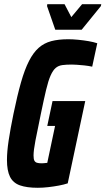

<svg xmlns="http://www.w3.org/2000/svg" viewBox="-20 -882 500 910"><path d="M159 8Q107 8 74.5 -3.5Q42 -15 27.5 -44Q13 -73 13 -124Q13 -163 21 -216.5Q29 -270 44 -343Q62 -430 79.5 -491.5Q97 -553 117.5 -593Q138 -633 163.5 -655.5Q189 -678 223 -687Q257 -696 304 -696Q325 -696 350.5 -693.5Q376 -691 399.5 -687Q423 -683 441 -677L417 -566Q399 -570 379.5 -572Q360 -574 344.5 -575Q329 -576 321 -576Q294 -576 275.5 -573.5Q257 -571 244 -560Q231 -549 220 -524.5Q209 -500 198.5 -456Q188 -412 174 -344Q157 -263 148 -216Q139 -169 139 -145Q139 -128 143 -120.5Q147 -113 155.5 -110.5Q164 -108 177 -108Q183 -108 188 -108.5Q193 -109 197 -109.5Q201 -110 204 -110L241 -285H204L229 -403H384L301 -13Q283 -7 259 -2.5Q235 2 209 5Q183 8 159 8ZM242 -741 203 -853 204 -862H286L318 -801L369 -862H460L458 -853L367 -741Z"/></svg>

Font: Saira ExtraCondensed ExtraBold
Style: Italic
Weight: 800
Width: 2
Italic angle: -12°
Designer: Hector Gatti with collaboration of the Omnibus-Type team
Foundry: Omnibus-Type
Version: Version 1.101